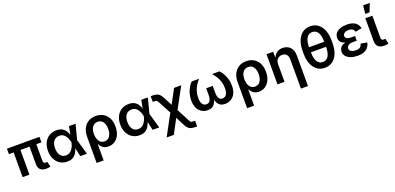

<svg xmlns="http://www.w3.org/2000/svg" viewBox="12 -1913 6712 3265"><g transform="rotate(-20 3367.5 -280.5)"><path d="M536.1 3.4Q460 3.4 425.8 -31.5Q391.6 -66.4 391.6 -134.8V-446.8H227.1V0H104V-446.8H18.6V-545.9H607.4V-446.8H514.6V-154.3Q514.6 -123.5 523.7 -110.6Q532.7 -97.7 556.6 -97.7Q568.8 -97.7 575.7 -98.6Q582.5 -99.6 587.9 -101.6L609.4 -6.8Q598.1 -3.4 579.1 0Q560.1 3.4 536.1 3.4Z M911.6 11.7Q836.9 11.7 780.5 -23.9Q724.1 -59.6 692.6 -123Q661.1 -186.5 661.1 -271Q661.1 -355.5 692.9 -418.9Q724.6 -482.4 781.5 -517.6Q838.4 -552.7 914.1 -552.7Q978 -552.7 1017.8 -529.5Q1057.6 -506.3 1079.6 -470.7Q1101.6 -435.1 1112.3 -397.5L1142.1 -545.9H1260.3L1189.9 -272.9L1268.1 0H1148.4L1113.3 -156.2Q1102.5 -117.7 1080.6 -78.9Q1058.6 -40 1018.3 -14.2Q978 11.7 911.6 11.7ZM1087.4 -272.9 1086.9 -274.4Q1078.6 -312.5 1061 -352.8Q1043.5 -393.1 1011.5 -420.7Q979.5 -448.2 928.7 -448.2Q864.3 -448.2 827.1 -401.1Q790 -354 790 -271.5Q790 -189 825.9 -141.8Q861.8 -94.7 924.3 -94.7Q962.4 -94.7 990.5 -111.3Q1018.6 -127.9 1038.1 -155Q1057.6 -182.1 1069.6 -212.9Q1081.5 -243.7 1086.9 -271.5Z M1369.1 204.1V-267.6Q1369.1 -353.5 1400.1 -417.5Q1431.2 -481.4 1488.5 -517.1Q1545.9 -552.7 1626 -552.7Q1703.1 -552.7 1761 -518.6Q1818.8 -484.4 1850.8 -420.9Q1882.8 -357.4 1882.8 -268.6Q1882.8 -182.6 1853.3 -120.1Q1823.7 -57.6 1772.9 -23.9Q1722.2 9.8 1657.7 9.8Q1610.4 9.8 1579.3 -6.1Q1548.3 -22 1529.8 -44.4Q1511.2 -66.9 1501.5 -86.4H1496.1V204.1ZM1623 -94.7Q1686.5 -94.7 1719.5 -145Q1752.4 -195.3 1752.4 -272.9Q1752.4 -348.6 1720.5 -398.4Q1688.5 -448.2 1624 -448.2Q1561.5 -448.2 1527.6 -400.6Q1493.7 -353 1493.7 -272.9Q1493.7 -193.8 1527.3 -144.3Q1561 -94.7 1623 -94.7Z M2219.7 11.7Q2145 11.7 2088.6 -23.9Q2032.2 -59.6 2000.7 -123Q1969.2 -186.5 1969.2 -271Q1969.2 -355.5 2001 -418.9Q2032.7 -482.4 2089.6 -517.6Q2146.5 -552.7 2222.2 -552.7Q2286.1 -552.7 2325.9 -529.5Q2365.7 -506.3 2387.7 -470.7Q2409.7 -435.1 2420.4 -397.5L2450.2 -545.9H2568.4L2498 -272.9L2576.2 0H2456.5L2421.4 -156.2Q2410.6 -117.7 2388.7 -78.9Q2366.7 -40 2326.4 -14.2Q2286.1 11.7 2219.7 11.7ZM2395.5 -272.9 2395 -274.4Q2386.7 -312.5 2369.1 -352.8Q2351.6 -393.1 2319.6 -420.7Q2287.6 -448.2 2236.8 -448.2Q2172.4 -448.2 2135.3 -401.1Q2098.1 -354 2098.1 -271.5Q2098.1 -189 2134 -141.8Q2169.9 -94.7 2232.4 -94.7Q2270.5 -94.7 2298.6 -111.3Q2326.7 -127.9 2346.2 -155Q2365.7 -182.1 2377.7 -212.9Q2389.6 -243.7 2395 -271.5Z M2636.2 204.1 2839.8 -173.8 2722.7 -393.1Q2709 -418.5 2700.9 -429.4Q2692.9 -440.4 2681.9 -443.1Q2670.9 -445.8 2649.4 -445.8H2620.6V-548.8H2649.4Q2696.3 -548.8 2727.1 -540Q2757.8 -531.2 2780.5 -508.1Q2803.2 -484.9 2825.7 -441.9L2905.3 -289.6L3043.5 -545.9H3172.9L2969.2 -170.9L3085.9 52.7Q3097.7 75.7 3106.2 85.9Q3114.7 96.2 3126.5 98.6Q3138.2 101.1 3159.2 101.1H3188V204.1H3159.2Q3111.8 204.1 3081.1 195.8Q3050.3 187.5 3027.8 165.3Q3005.4 143.1 2983.4 101.1L2903.8 -54.7L2766.1 204.1Z M3455.6 7.8Q3396 7.8 3348.1 -20.8Q3300.3 -49.3 3272.2 -105.5Q3244.1 -161.6 3244.1 -244.6Q3244.1 -314 3262.5 -373.3Q3280.8 -432.6 3308.1 -477.1Q3335.4 -521.5 3362.8 -545.9H3494.6Q3461.4 -507.3 3433.1 -463.1Q3404.8 -418.9 3387.5 -365.7Q3370.1 -312.5 3370.1 -246.6Q3370.1 -172.4 3395.3 -133.5Q3420.4 -94.7 3466.8 -94.7Q3554.2 -94.7 3554.2 -233.9V-352.5H3671.9V-233.9Q3671.9 -165 3692.4 -129.9Q3712.9 -94.7 3757.3 -94.7Q3804.7 -94.7 3829.8 -133.5Q3855 -172.4 3855 -246.6Q3855 -313.5 3837.2 -367.4Q3819.3 -421.4 3791 -465.3Q3762.7 -509.3 3731 -545.9H3862.8Q3889.2 -522 3916.5 -478.3Q3943.8 -434.6 3962.6 -375Q3981.4 -315.4 3981.4 -244.6Q3981.4 -161.6 3953.4 -105.5Q3925.3 -49.3 3877 -20.8Q3828.6 7.8 3768.6 7.8Q3699.7 7.8 3663.1 -28.3Q3626.5 -64.5 3611.8 -124.5Q3596.7 -63.5 3559.6 -27.8Q3522.5 7.8 3455.6 7.8Z M4092.3 204.1V-267.6Q4092.3 -353.5 4123.3 -417.5Q4154.3 -481.4 4211.7 -517.1Q4269 -552.7 4349.1 -552.7Q4426.3 -552.7 4484.1 -518.6Q4542 -484.4 4574 -420.9Q4606 -357.4 4606 -268.6Q4606 -182.6 4576.4 -120.1Q4546.9 -57.6 4496.1 -23.9Q4445.3 9.8 4380.9 9.8Q4333.5 9.8 4302.5 -6.1Q4271.5 -22 4252.9 -44.4Q4234.4 -66.9 4224.6 -86.4H4219.2V204.1ZM4346.2 -94.7Q4409.7 -94.7 4442.6 -145Q4475.6 -195.3 4475.6 -272.9Q4475.6 -348.6 4443.6 -398.4Q4411.6 -448.2 4347.2 -448.2Q4284.7 -448.2 4250.7 -400.6Q4216.8 -353 4216.8 -272.9Q4216.8 -193.8 4250.5 -144.3Q4284.2 -94.7 4346.2 -94.7Z M4843.3 -319.8V0H4716.3V-545.9H4836.4L4837.9 -437Q4886.7 -552.7 5006.8 -552.7Q5091.3 -552.7 5142.6 -499Q5193.8 -445.3 5193.8 -347.2V204.1H5066.4V-327.6Q5066.4 -382.3 5038.1 -413.6Q5009.8 -444.8 4960 -444.8Q4909.2 -444.8 4876.2 -412.1Q4843.3 -379.4 4843.3 -319.8Z M5573.7 11.7Q5493.2 11.7 5434.3 -31.2Q5375.5 -74.2 5343.5 -152.8Q5311.5 -231.4 5311.5 -338.9V-388.7Q5311.5 -496.1 5343.5 -574.7Q5375.5 -653.3 5434.3 -696.3Q5493.2 -739.3 5573.7 -739.3Q5654.3 -739.3 5713.1 -696.3Q5772 -653.3 5804 -574.7Q5835.9 -496.1 5835.9 -388.7V-338.9Q5835.9 -231.4 5804 -152.8Q5772 -74.2 5713.1 -31.2Q5654.3 11.7 5573.7 11.7ZM5436.5 -409.7H5710.9Q5710.4 -520 5675.5 -577.1Q5640.6 -634.3 5573.7 -634.3Q5506.8 -634.3 5471.9 -577.1Q5437 -520 5436.5 -409.7ZM5573.7 -93.3Q5640.6 -93.3 5675.5 -150.4Q5710.4 -207.5 5710.9 -317.9H5436.5Q5437 -207.5 5471.9 -150.4Q5506.8 -93.3 5573.7 -93.3Z M6168.5 9.8Q6099.6 9.8 6045.7 -9.3Q5991.7 -28.3 5960.4 -63.7Q5929.2 -99.1 5929.2 -147.9Q5929.2 -188 5955.1 -223.1Q5981 -258.3 6043.9 -274.4Q5986.3 -290 5962.6 -322.5Q5939 -355 5939 -394Q5939 -444.3 5968.5 -480Q5998 -515.6 6049.6 -534.2Q6101.1 -552.7 6167.5 -552.7Q6352.5 -552.7 6387.2 -409.7L6272 -385.7Q6263.2 -418 6237.8 -436.5Q6212.4 -455.1 6166.5 -455.1Q6118.2 -455.1 6090.3 -434.8Q6062.5 -414.6 6062.5 -384.8Q6062.5 -356.9 6088.9 -339.4Q6115.2 -321.8 6164.6 -321.8H6236.8V-236.8H6164.6Q6112.3 -236.8 6083 -215.1Q6053.7 -193.4 6053.7 -160.2Q6053.7 -128.4 6084 -108.6Q6114.3 -88.9 6169.9 -88.9Q6223.6 -88.9 6247.8 -108.6Q6272 -128.4 6280.8 -168.9L6396 -147.5Q6379.4 -72.3 6324.5 -31.2Q6269.5 9.8 6168.5 9.8Z M6653.3 3.4Q6577.1 3.4 6540.8 -31.5Q6504.4 -66.4 6504.4 -134.8V-545.9H6631.3V-155.8Q6631.3 -125.5 6640.4 -112.5Q6649.4 -99.6 6673.3 -99.6Q6686 -99.6 6692.6 -100.6Q6699.2 -101.6 6704.6 -103L6726.1 -6.8Q6714.4 -3.4 6695.3 0Q6676.3 3.4 6653.3 3.4ZM6528.3 -615.7 6544.4 -765.1H6664.1L6606.4 -615.7Z"/></g></svg>

Font: Inter SemiBold
Style: Regular
Weight: 600
Designer: Rasmus Andersson
Foundry: rsms
Version: Version 4.001;git-9221beed3